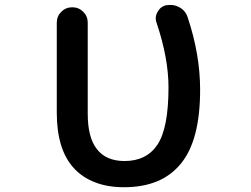

<svg xmlns="http://www.w3.org/2000/svg" viewBox="-20 -785 1040 794"><path d="M493.2 -10.7Q425.8 -10.7 375 -30.3Q322.3 -49.8 286.1 -88.9Q250 -127.9 232.4 -185.5Q214.8 -243.2 214.8 -319.3V-691.4Q214.8 -717.8 233.4 -736.3Q252 -754.9 278.8 -754.9Q305.7 -754.9 324.2 -736.3Q342.8 -717.8 342.8 -691.4V-314.5Q342.8 -215.8 380.9 -168Q418.9 -119.1 495.1 -119.1Q585.9 -119.1 630.9 -186.5Q676.8 -254.9 676.8 -423.8Q676.8 -543.9 627.9 -689.5Q624 -699.2 624 -709Q624 -722.7 631.8 -736.3Q644.5 -758.8 668.9 -763.7Q676.8 -764.6 684.6 -764.6Q704.1 -764.6 721.7 -754.9Q747.1 -741.2 755.9 -713.9Q807.6 -559.6 807.6 -414.1Q807.6 -310.5 788.1 -234.4Q768.6 -158.2 728.5 -108.9Q688.5 -59.6 629.9 -35.2Q570.3 -10.7 493.2 -10.7Z"/></svg>

Font: Rounded-X Mgen+ 1m medium
Style: Regular
Weight: 500
Designer: [Source Han Sans]
Ryoko NISHIZUKA  (kana & ideographs); Paul D. Hunt (Latin, Greek & Cyrillic); Wenlong ZHANG  (bopomofo
Version: Version 1.059.20150602